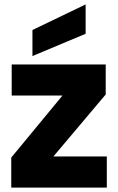

<svg xmlns="http://www.w3.org/2000/svg" viewBox="-20 -850 536 870"><path d="M459 -422 222 -141H464V0H31V-136L263 -417H33V-558H459ZM368 -830V-697L127 -596V-714Z"/></svg>

Font: SVN-Poppins
Style: Bold
Weight: 700
Designer: Ninad Kale (Devanagari), Jonny Pinhorn (Latin)
Foundry: Indian Type Foundry
Version: Version 3.200;PS 1.000;hotconv 16.6.54;makeotf.lib2.5.65590